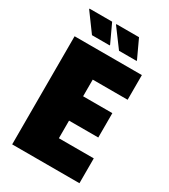

<svg xmlns="http://www.w3.org/2000/svg" viewBox="-208 -959 931 1058"><g transform="rotate(30 257.5 -430.5)"><path d="M46 0V-688H474V-531H252V-425H438V-270H252V-158H474V0ZM410 -741H298L212 -857V-861H356L410 -745ZM239 -741H126L41 -857V-861H185L239 -745Z"/></g></svg>

Font: Saira SemiCondensed Black
Style: Regular
Weight: 900
Width: 4
Designer: Hector Gatti with collaboration of the Omnibus-Type team
Foundry: Omnibus-Type
Version: Version 1.101